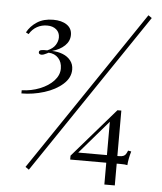

<svg xmlns="http://www.w3.org/2000/svg" viewBox="-60 -876 865 1028"><g transform="rotate(5 372.0 -362.5)"><path d="M50.8 0ZM653.3 -15.1Q641.6 -18.1 615.7 -18.1H595.7V99.1H539.6V-18.1H345.7V-39.1L574.7 -303.2H595.7V-59.1H603.5Q619.1 -59.1 627.7 -62.7Q636.2 -66.4 640.6 -73Q645 -79.6 650.4 -92.8L667.5 -89.8Q655.3 -47.9 653.3 -15.1ZM539.6 -238.3 385.3 -59.1H539.6ZM129.9 55.2 110.8 42 695.8 -824.2 714.8 -811ZM291.5 -683.1Q291.5 -649.9 265.9 -625.2Q240.2 -600.6 198.2 -588.9Q229.5 -588.4 256.1 -577.9Q282.7 -567.4 298.6 -547.1Q314.5 -526.9 314.5 -499Q314.5 -454.6 275.9 -420.2Q237.3 -385.7 177 -366.9Q116.7 -348.1 54.7 -348.1V-365.2Q106 -366.7 151.9 -385Q197.8 -403.3 225.6 -433.3Q253.4 -463.4 253.4 -499Q253.4 -533.2 233.6 -554.9Q213.9 -576.7 180.7 -578.1Q184.1 -579.6 171.4 -573.2Q153.8 -564 144.5 -564Q128.4 -564 128.4 -576.2Q128.4 -585.4 139.6 -588.1Q150.9 -590.8 172.4 -589.8Q202.6 -602.5 215.6 -623Q228.5 -643.6 228.5 -664.1Q228.5 -690.4 210 -706.3Q191.4 -722.2 160.6 -722.2Q130.9 -722.2 106.2 -708.5Q81.5 -694.8 65.4 -668L50.3 -675.8Q68.8 -710.4 104 -733.2Q139.2 -755.9 190.4 -755.9Q236.3 -755.9 263.9 -736.8Q291.5 -717.8 291.5 -683.1Z"/></g></svg>

Font: TypoPRO Playfair Display SC
Style: Regular
Weight: 400
Designer: Claus Eggers Sørensen
Foundry: Claus Eggers Sørensen
Version: Version 1.004;PS 001.004;hotconv 1.0.70;makeotf.lib2.5.58329